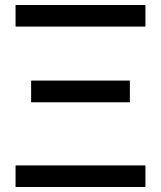

<svg xmlns="http://www.w3.org/2000/svg" viewBox="-20 -745 640 765"><path d="M42 -725H559.5V-639H42ZM42 -86H559.5V0H42ZM104 -424H497.5V-337.5H104Z"/></svg>

Font: JuliaMono Medium
Style: Regular
Weight: 500
Monospace: yes
Designer: cormullion
Foundry: corm
Version: Version 0.054; ttfautohint (v1.8.4)